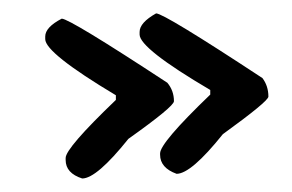

<svg xmlns="http://www.w3.org/2000/svg" viewBox="-20 -346 432 284"><path d="M71.3 -318.4Q83 -318.4 227.5 -223.6Q237.3 -211.9 237.3 -196.3Q237.3 -188.5 169.9 -140.6Q123 -82 101.6 -82Q77.1 -89.8 77.1 -109.4V-112.3Q77.1 -127 151.4 -198.2V-205.1Q46.9 -267.6 46.9 -288.1V-292Q46.9 -305.7 71.3 -318.4ZM210.9 -326.2Q222.7 -326.2 368.2 -230.5Q377 -218.8 377 -203.1Q377 -196.3 309.6 -147.5Q262.7 -88.9 241.2 -88.9Q216.8 -97.7 216.8 -117.2V-119.1Q216.8 -134.8 291 -206.1V-212.9Q186.5 -274.4 186.5 -294.9V-298.8Q186.5 -312.5 210.9 -326.2Z"/></svg>

Font: Sue Ellen Francisco 
Style: Regular
Weight: 400
Designer: Kimberly Geswein
Foundry: Kimberly Geswein
Version: Version 1.002 2007